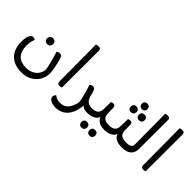

<svg xmlns="http://www.w3.org/2000/svg" viewBox="-6 -1392 2341 2341"><g transform="rotate(45 1165.0 -221.5)"><path d="M505 -13Q500 -51 491 -91Q482 -131 470 -174Q458 -217 443 -262Q448 -267 459.5 -273Q471 -279 487 -279Q504 -279 515 -268Q526 -257 535 -227Q552 -169 563 -109.5Q574 -50 574 -15Q572 48 540.5 101.5Q509 155 452 187Q395 219 314 219Q231 219 172.5 187.5Q114 156 83 97.5Q52 39 52 -41Q52 -121 71 -155Q90 -189 115 -189Q127 -189 136 -186Q145 -183 152 -178Q143 -153 136.5 -124Q130 -95 130 -57Q130 39 177.5 89.5Q225 140 318 140Q372 140 413 119Q454 98 478 63Q502 28 505 -13ZM297 -247Q274 -247 260 -261Q246 -275 246 -298Q246 -321 260 -335Q274 -349 297 -349Q320 -349 334 -335Q348 -321 348 -298Q348 -275 334 -261Q320 -247 297 -247Z M765 7Q743 7 733.5 -1.5Q724 -10 724 -28L720 -665Q725 -667 736.5 -669.5Q748 -672 760 -672Q799 -672 799 -638L798 0Q793 2 784.5 4.5Q776 7 765 7Z M1073 -21Q1069 -55 1060 -93.5Q1051 -132 1039 -174.5Q1027 -217 1012 -262Q1017 -267 1028.5 -273Q1040 -279 1056 -279Q1073 -279 1084 -268Q1095 -257 1104 -227Q1118 -180 1128 -129Q1138 -78 1141 -40Q1135 50 1105 109.5Q1075 169 1025.5 199Q976 229 913 229Q866 229 830 211Q794 193 794 159Q794 145 800.5 133.5Q807 122 815 115Q832 131 858.5 140Q885 149 909 149Q980 149 1019 103.5Q1058 58 1073 -21ZM1222 0Q1178 0 1150.5 -22.5Q1123 -45 1106 -103L1119 -169Q1136 -114 1165.5 -97Q1195 -80 1231 -80H1238V0ZM1238 0V-80Q1242 -74 1245 -64Q1248 -54 1248 -40Q1248 -26 1244.5 -15.5Q1241 -5 1238 0Z M1222 0V-80H1238Q1291 -80 1317 -103Q1343 -126 1344 -176L1346 -298Q1350 -300 1360 -303Q1370 -306 1381 -306Q1397 -306 1406 -297.5Q1415 -289 1415 -274L1417 -171Q1418 -125 1444.5 -102.5Q1471 -80 1523 -80H1539V0H1521Q1485 0 1456 -10Q1427 -20 1407.5 -40Q1388 -60 1379 -90H1384Q1381 -61 1359.5 -41Q1338 -21 1306 -10.5Q1274 0 1239 0ZM1539 0V-80Q1543 -74 1546 -64Q1549 -54 1549 -40Q1549 -26 1545.5 -15.5Q1542 -5 1539 0ZM1311 177Q1288 177 1275 163.5Q1262 150 1262 128Q1262 105 1275 92Q1288 79 1311 79Q1334 79 1347 92Q1360 105 1360 128Q1360 150 1347 163.5Q1334 177 1311 177ZM1451 177Q1428 177 1415 163.5Q1402 150 1402 128Q1402 105 1415 92Q1428 79 1451 79Q1474 79 1487 92Q1500 105 1500 128Q1500 150 1487 163.5Q1474 177 1451 177Z M1515 0V-80H1531Q1584 -80 1610 -103Q1636 -126 1637 -176L1639 -298Q1643 -300 1653 -303Q1663 -306 1674 -306Q1690 -306 1699 -297.5Q1708 -289 1708 -274L1710 -171Q1711 -125 1737.5 -102.5Q1764 -80 1816 -80H1832V0H1814Q1778 0 1749 -10Q1720 -20 1700.5 -40Q1681 -60 1672 -90H1677Q1674 -61 1652.5 -41Q1631 -21 1599 -10.5Q1567 0 1532 0ZM1832 0V-80Q1836 -74 1839 -64Q1842 -54 1842 -40Q1842 -26 1838.5 -15.5Q1835 -5 1832 0ZM1674 -503Q1652 -503 1639 -516Q1626 -529 1626 -551Q1626 -573 1639 -586Q1652 -599 1674 -599Q1696 -599 1709 -586Q1722 -573 1722 -551Q1722 -529 1709 -516Q1696 -503 1674 -503ZM1604 -382Q1581 -382 1568 -395.5Q1555 -409 1555 -431Q1555 -454 1568 -467Q1581 -480 1604 -480Q1627 -480 1640 -467Q1653 -454 1653 -431Q1653 -409 1640 -395.5Q1627 -382 1604 -382ZM1744 -382Q1721 -382 1708 -395.5Q1695 -409 1695 -431Q1695 -454 1708 -467Q1721 -480 1744 -480Q1767 -480 1780 -467Q1793 -454 1793 -431Q1793 -409 1780 -395.5Q1767 -382 1744 -382Z M1816 0V-80H1842Q1879 -80 1898.5 -95Q1918 -110 1918 -143L1914 -665Q1919 -667 1930.5 -669.5Q1942 -672 1954 -672Q1993 -672 1993 -638L1992 -143Q1992 -87 1969.5 -55.5Q1947 -24 1912.5 -12Q1878 0 1843 0Z M2209 7Q2187 7 2177.5 -1.5Q2168 -10 2168 -28L2164 -665Q2169 -667 2180.5 -669.5Q2192 -672 2204 -672Q2243 -672 2243 -638L2242 0Q2237 2 2228.5 4.5Q2220 7 2209 7Z"/></g></svg>

Font: Baloo Bhaijaan 2
Style: Regular
Weight: 400
Designer: Sanskriti Dholi, Noopur Datye and Ek Type
Foundry: Ek Type
Version: Version 1.701